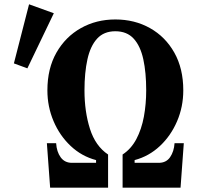

<svg xmlns="http://www.w3.org/2000/svg" viewBox="-20 -870 1040 890"><path d="M229.5 -808.6 106.9 -553.2 44.4 -576.2 114.7 -850.1ZM514.6 -779.8Q604 -779.8 675.3 -739.7Q746.6 -699.7 788.1 -626Q829.6 -552.2 829.6 -451.2Q829.6 -375 800.8 -307.9Q772 -240.7 721.2 -193.1Q670.4 -145.5 604 -127.9V-115.2H715.8Q750.5 -115.2 768.6 -141.6Q786.6 -168 789.1 -206.1H832L816.9 0H548.3V-153.8Q587.9 -179.7 612.1 -225.3Q636.2 -271 647 -329.3Q657.7 -387.7 657.7 -451.2Q657.7 -533.7 644.3 -595.2Q630.9 -656.7 599.6 -690.9Q568.4 -725.1 514.6 -725.1Q461.4 -725.1 430.2 -690.9Q398.9 -656.7 385.3 -595Q371.6 -533.2 371.6 -451.2Q371.6 -352.5 397 -272.7Q422.4 -192.9 481 -153.8V0H212.4L197.3 -206.1H240.2Q242.7 -166.5 261.2 -140.9Q279.8 -115.2 313.5 -115.2H425.3V-127.9Q358.4 -145.5 307.6 -193.4Q256.8 -241.2 228.3 -308.3Q199.7 -375.5 199.7 -451.2Q199.7 -552.7 241.7 -626.2Q283.7 -699.7 355 -739.7Q426.3 -779.8 514.6 -779.8Z"/></svg>

Font: BIZ UDMincho
Style: Bold
Weight: 700
Monospace: yes
Designer: TypeBank Co., Ltd.
Foundry: Morisawa Inc.
Version: Version 1.06